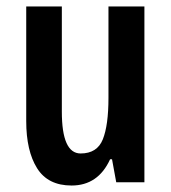

<svg xmlns="http://www.w3.org/2000/svg" viewBox="-20 -563 528 593"><path d="M426 -543V0H339L326 -71H320Q283 10 201 10Q128 10 94.5 -43.5Q61 -97 61 -189V-543H171V-218Q171 -89 229 -89Q280 -89 297.5 -132.5Q315 -176 315 -261V-543Z"/></svg>

Font: Noto Sans Telugu ExtraCondensed SemiBold
Style: Regular
Weight: 600
Width: 2
Designer: Jelle Bosma - Monotype Design Team
Foundry: Monotype Imaging Inc.
Version: Version 2.005; ttfautohint (v1.8.4.7-5d5b)